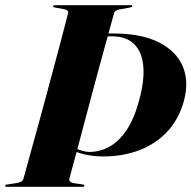

<svg xmlns="http://www.w3.org/2000/svg" viewBox="-46 -720 738 740"><path d="M221.5 -32Q220 -25 224.2 -20.5Q228.5 -16 239 -14L273 -9Q276.5 -8.5 278.2 -7.5Q280 -6.5 279 -4Q279 -2.5 277.2 -1.2Q275.5 0 272.5 0H-20.5Q-23.5 0 -25 -1.2Q-26.5 -2.5 -26 -4Q-25.5 -6.5 -23.5 -7.8Q-21.5 -9 -17 -9L18 -14.5Q29 -16.5 35.8 -20.2Q42.5 -24 44.5 -31.5Q58.5 -82.5 73 -135Q87.5 -187.5 102.2 -241Q117 -294.5 131.5 -348.8Q146 -403 160.5 -457Q175 -511 189.2 -564.2Q203.5 -617.5 216.5 -669.5Q218 -676 213.2 -679.8Q208.5 -683.5 199 -685L165.5 -691Q161 -692 159.8 -693Q158.5 -694 158.5 -696Q159 -697.5 160.8 -698.8Q162.5 -700 165.5 -700H459Q462 -700 463.2 -698.8Q464.5 -697.5 464 -696Q463.5 -694 461.5 -693Q459.5 -692 455 -691L418.5 -684.5Q408 -683 401.5 -679.2Q395 -675.5 393.5 -669Q379.5 -617.5 364.8 -564.5Q350 -511.5 335.5 -457.8Q321 -404 306.5 -349.8Q292 -295.5 277.8 -241.8Q263.5 -188 249.5 -135.5Q235.5 -83 221.5 -32ZM662.5 -330Q643 -260 598.5 -212.5Q554 -165 490.8 -141Q427.5 -117 351.5 -117Q316.5 -117 285.2 -123.8Q254 -130.5 231 -142Q208 -153.5 196 -166.5L205 -176Q217 -163 234 -153.8Q251 -144.5 268.5 -139.5Q286 -134.5 299 -134.5Q338.5 -134.5 374.8 -154Q411 -173.5 440.8 -217Q470.5 -260.5 490 -332Q511.5 -410.5 506.2 -465.8Q501 -521 470.5 -550.5Q440 -580 385.5 -580H290.5L293.5 -591H389Q499.5 -591 567 -556.5Q634.5 -522 658.8 -463.2Q683 -404.5 662.5 -330Z"/></svg>

Font: Fraunces 120pt
Style: Bold Italic
Weight: 700
Italic angle: -16°
Version: Version 1.000;[b76b70a41]